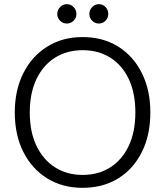

<svg xmlns="http://www.w3.org/2000/svg" viewBox="-20 -890 793 922"><path d="M376 12Q280 12 206.5 -33.5Q133 -79 92 -160.5Q51 -242 51 -350Q51 -457 92 -538.5Q133 -620 206.5 -666Q280 -712 376 -712Q475 -712 548 -666Q621 -620 661.5 -538.5Q702 -457 702 -350Q702 -242 661.5 -160.5Q621 -79 548 -33.5Q475 12 376 12ZM377 -50Q452 -50 509 -86Q566 -122 598 -189Q630 -256 630 -350Q630 -444 598 -511Q566 -578 509 -613.5Q452 -649 377 -649Q302 -649 245 -613.5Q188 -578 155.5 -511Q123 -444 123 -350Q123 -256 155.5 -189Q188 -122 245 -86Q302 -50 377 -50ZM301 -777Q282 -777 268.5 -790.5Q255 -804 255 -823Q255 -842 268.5 -856Q282 -870 301 -870Q320 -870 333.5 -856Q347 -842 347 -823Q347 -804 333.5 -790.5Q320 -777 301 -777ZM455 -777Q436 -777 422.5 -790.5Q409 -804 409 -823Q409 -842 422.5 -856Q436 -870 455 -870Q474 -870 487 -856Q500 -842 500 -823Q500 -804 487 -790.5Q474 -777 455 -777Z"/></svg>

Font: DM Sans 10pt Light
Style: Regular
Weight: 300
Version: Version 4.004;gftools[0.9.30]